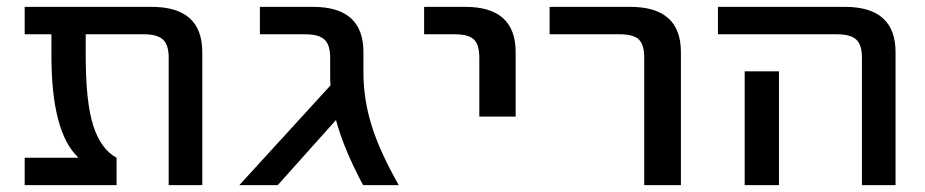

<svg xmlns="http://www.w3.org/2000/svg" viewBox="-20 -540 2698 560"><path d="M230 -440V-378Q230 -242 252 -173.5Q274 -105 320 -80V0H52V-80H207V-82Q130 -156 130 -378V-440H52V-520H422Q570 -520 570 -388V0H472V-372Q472 -409 455.5 -424.5Q439 -440 399 -440Z M1040 -330Q1040 -251 1063.5 -175Q1087 -99 1143 0H1039Q982 -107 960 -190L790 0H678L944 -291Q943 -301 943 -320V-372Q943 -409 926.5 -424.5Q910 -440 870 -440H738V-520H893Q1040 -520 1040 -388Z M1217 -440V-520H1337Q1484 -520 1484 -388V-200H1378V-372Q1378 -410 1362 -425Q1346 -440 1306 -440Z M1583 -440V-520H1818Q1966 -520 1966 -388V0H1859V-372Q1859 -410 1843 -425Q1827 -440 1787 -440Z M2252 -332V-100V0H2152V-100V-332ZM2074 -440V-520H2444Q2592 -520 2592 -388V0H2494V-372Q2494 -409 2477.5 -424.5Q2461 -440 2421 -440Z"/></svg>

Font: Mplus 1p Medium
Style: Regular
Weight: 500
Version: Version 1.061